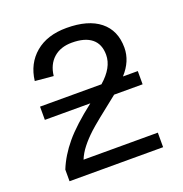

<svg xmlns="http://www.w3.org/2000/svg" viewBox="-122 -777 844 885"><g transform="rotate(-20 300.0 -334.5)"><path d="M60.1 -369.6H361.3Q428.2 -427.7 428.2 -490.2Q428.2 -543 395 -569.8Q361.8 -596.7 298.3 -596.7Q242.7 -596.7 208.3 -566.2Q173.8 -535.6 167.5 -480.5L77.6 -488.8Q87.4 -571.3 145.3 -620.1Q203.1 -668.9 298.3 -668.9Q403.8 -668.9 461.2 -623Q518.6 -577.1 518.6 -492.7Q518.6 -426.3 466.8 -369.6H539.6V-304.7H399.9Q280.8 -211.4 250 -182.9Q219.2 -154.3 197.8 -127Q176.3 -99.6 165 -71.3H529.3V0H70.3V-57.1Q95.2 -118.7 142.6 -175.5Q189.9 -232.4 283.2 -304.7H60.1Z"/></g></svg>

Font: Cousine
Style: Regular
Weight: 400
Monospace: yes
Designer: Steve Matteson
Foundry: Ascender Corporation
Version: Version 1.20